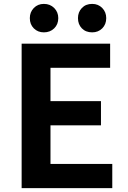

<svg xmlns="http://www.w3.org/2000/svg" viewBox="-20 -965 655 985"><path d="M91 0V-741H545V-617H239V-446H498V-322H239V-124H556V0ZM205 -799Q174 -799 153.5 -819.5Q133 -840 133 -872Q133 -903 153.5 -924Q174 -945 205 -945Q237 -945 258 -924Q279 -903 279 -872Q279 -840 258 -819.5Q237 -799 205 -799ZM453 -799Q420 -799 400 -819.5Q380 -840 380 -872Q380 -903 400 -924Q420 -945 453 -945Q484 -945 504.5 -924Q525 -903 525 -872Q525 -840 504.5 -819.5Q484 -799 453 -799Z"/></svg>

Font: Farlight84_Sys_V01
Style: Bold
Weight: 700
Designer: Monotype Design Team, Nadine Chahine and Nizar Qandah
Foundry: Monotype Imaging Inc.
Version: Version 2.004;October 31, 2024;FontCreator 14.0.0.2814 64-bi